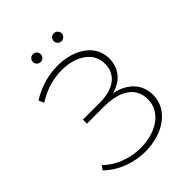

<svg xmlns="http://www.w3.org/2000/svg" viewBox="-239 -976 1105 1105"><g transform="rotate(-45 314.0 -423.5)"><path d="M38 -94C107 -27 201 4 289 4C426 4 551 -70 551 -196C551 -284 492 -346 394 -366C474 -387 521 -444 521 -523C521 -636 412 -704 281 -704C209 -704 131 -684 61 -639L76 -607C141 -650 214 -669 280 -669C391 -669 482 -614 482 -519C482 -433 416 -381 304 -381H164V-348H305C436 -348 512 -294 512 -200C512 -92 405 -30 285 -30C204 -30 118 -58 56 -119ZM397 -787C414 -787 429 -801 429 -819C429 -837 414 -851 397 -851C379 -851 365 -837 365 -819C365 -801 379 -787 397 -787ZM227 -787C245 -787 259 -801 259 -819C259 -837 245 -851 227 -851C210 -851 195 -837 195 -819C195 -801 210 -787 227 -787Z"/></g></svg>

Font: Montserrat-Alt1 ExtLt
Style: Regular
Weight: 200
Designer: Differentunic
Foundry: Differentunic
Version: Version 7.222